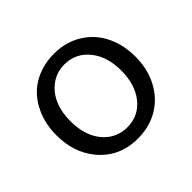

<svg xmlns="http://www.w3.org/2000/svg" viewBox="-182 -1062 1363 1363"><g transform="rotate(-45 500.0 -380.0)"><path d="M502 -804.2Q624 -804.2 718.8 -742.7Q819.3 -677.7 864.7 -559.6Q896 -478.5 896 -382.3Q896 -220.2 811 -106Q751.5 -26.4 660.6 12.2Q586.9 43.9 499.5 43.9Q307.6 43.9 195.3 -97.7Q104 -212.9 104 -382.3Q104 -490.7 143.6 -580.1Q214.4 -738.8 377.4 -787.1Q435.1 -804.2 502 -804.2ZM499 -698.2Q413.1 -698.2 348.1 -643.1Q245.1 -555.7 245.1 -381.8Q245.1 -280.3 282.2 -205.1Q310.1 -149.4 355.5 -114.3Q418 -65.9 501 -65.9Q618.2 -65.9 689.9 -160.2Q754.9 -245.6 754.9 -381.8Q754.9 -521 686 -607.4Q613.8 -698.2 499 -698.2Z"/></g></svg>

Font: FORM UDPGothic
Style: Bold
Weight: 700
Foundry: Pronama LLC
Version: Version 1.051